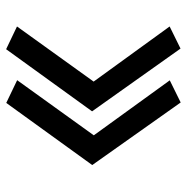

<svg xmlns="http://www.w3.org/2000/svg" viewBox="-12 -672 587 602"><g transform="rotate(90 281.0 -371.5)"><path d="M329.6 -367.2 134.8 -97.7 63.5 -131.8 236.3 -372.1 63.5 -610.4 132.8 -644.5ZM498 -367.7 303.2 -98.1 231.9 -132.3 404.8 -372.6 232.4 -610.8 301.8 -645Z"/></g></svg>

Font: NovaMono
Style: Regular
Weight: 400
Monospace: yes
Version: Version 1.2